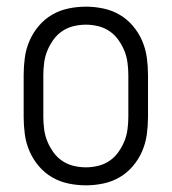

<svg xmlns="http://www.w3.org/2000/svg" viewBox="-20 -548 515 576"><path d="M238 8Q211 8 185 2.5Q159 -3 136.5 -16Q114 -29 96.5 -49.5Q79 -70 68.5 -94.5Q58 -119 54.5 -145Q51 -171 51 -197V-323Q51 -349 54.5 -375Q58 -401 68.5 -425.5Q79 -450 96.5 -470.5Q114 -491 136.5 -504Q159 -517 185 -522.5Q211 -528 238 -528Q264 -528 290 -522.5Q316 -517 338.5 -504Q361 -491 378.5 -470.5Q396 -450 406.5 -425.5Q417 -401 420.5 -375Q424 -349 424 -323V-197Q424 -171 420.5 -145Q417 -119 406.5 -94.5Q396 -70 378.5 -49.5Q361 -29 338.5 -16Q316 -3 290 2.5Q264 8 238 8ZM238 -46Q256 -46 274.5 -50.5Q293 -55 308.5 -65.5Q324 -76 335 -91.5Q346 -107 353 -124Q360 -141 362.5 -160Q365 -179 365 -197V-323Q365 -341 362.5 -360Q360 -379 353 -396Q346 -413 335 -428.5Q324 -444 308.5 -454.5Q293 -465 274.5 -469.5Q256 -474 238 -474Q219 -474 200.5 -469.5Q182 -465 166.5 -454.5Q151 -444 140 -428.5Q129 -413 122 -396Q115 -379 112.5 -360Q110 -341 110 -323V-197Q110 -179 112.5 -160Q115 -141 122 -124Q129 -107 140 -91.5Q151 -76 166.5 -65.5Q182 -55 200.5 -50.5Q219 -46 238 -46Z"/></svg>

Font: Iosevka QP Light
Style: Regular
Weight: 300
Designer: Belleve Invis
Foundry: Belleve Invis
Version: Version 20.0.0; ttfautohint (v1.8.4)